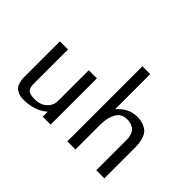

<svg xmlns="http://www.w3.org/2000/svg" viewBox="-136 -1009 1306 1306"><g transform="rotate(45 517.0 -355.5)"><path d="M80 -122V-445H158V-110Q159 -75 174.5 -60Q190 -45 238 -45Q290 -45 321.5 -72.5Q353 -100 357 -136Q358 -146 358 -165V-445H436V0H360V-48Q292 11 185 11Q155 11 134 1.5Q113 -8 102.5 -20Q92 -32 86.5 -53.5Q81 -75 80.5 -87.5Q80 -100 80 -122Z M597 0V-722H672V-384Q732 -455 816 -455Q854 -455 881 -443Q908 -431 921.5 -414.5Q935 -398 942.5 -372.5Q950 -347 951.5 -329.5Q953 -312 953 -288V0H875V-281Q875 -298 874.5 -308Q874 -318 868.5 -336.5Q863 -355 853.5 -366Q844 -377 824.5 -385.5Q805 -394 777 -394Q724 -394 699.5 -349Q675 -304 675 -240V0Z"/></g></svg>

Font: CMU Sans Serif
Style: Medium
Weight: 500
Version: Version 0.7.0